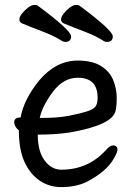

<svg xmlns="http://www.w3.org/2000/svg" viewBox="-20 -739 540 783"><path d="M230 24Q180 24 141 -3Q102 -30 79.5 -79.5Q57 -129 57 -207Q38 -223 38 -241Q38 -260 64 -260Q77 -333 139 -410Q208 -492 297 -492Q357 -492 392.5 -469.5Q428 -447 442 -411.5Q456 -376 456 -340Q456 -305 451 -286Q437 -229 266 -199Q209 -190 134 -190Q134 -122 162 -84.5Q190 -47 230 -47Q340 -47 413 -128Q429 -146 441 -146Q459 -146 459 -128Q459 -118 445 -94Q417 -41 333 3Q289 24 230 24ZM142 -258H150Q215 -258 259.5 -266.5Q304 -275 332.5 -284Q361 -293 369.5 -304.5Q378 -316 378 -341Q378 -422 297 -422Q239 -422 196 -365Q153 -308 142 -258ZM246 -568Q239 -568 231 -573Q200 -593 157.5 -609Q115 -625 69 -644Q59 -650 59 -659Q59 -670 69.5 -683.5Q80 -697 94.5 -708Q109 -719 121 -719Q130 -719 134 -716Q270 -615 270 -591Q270 -568 246 -568ZM416 -568Q409 -568 401 -573Q370 -593 327.5 -609Q285 -625 239 -644Q229 -650 229 -659Q229 -670 239.5 -683.5Q250 -697 264.5 -708Q279 -719 291 -719Q300 -719 304 -716Q440 -615 440 -591Q440 -568 416 -568Z"/></svg>

Font: LXGW WenKai Mono TC
Style: Bold
Weight: 700
Designer: LXGW / Fontworks Inc.
Foundry: LXGW / Fontworks Inc.
Version: Version 1.330